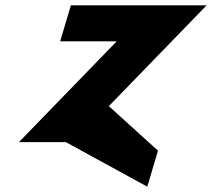

<svg xmlns="http://www.w3.org/2000/svg" viewBox="-20 -533 795 720"><path d="M572.5 32 388.2 -135 754.8 -513H245.8L205.6 -378H417.6L51 0H227L532.3 167Z"/></svg>

Font: Hussar
Style: BdOblThree
Weight: 700
Foundry: Cannot Into Space Fonts
Version: Version 2.00